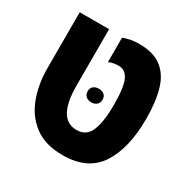

<svg xmlns="http://www.w3.org/2000/svg" viewBox="-145 -749 881 895"><g transform="rotate(30 296.0 -302.0)"><path d="M304 12Q211 12 153 -31Q95 -74 68 -146Q41 -218 41 -304V-605H199V-302Q199 -122 302 -122Q355 -122 375 -171.5Q395 -221 395 -309Q395 -405 377.5 -442.5Q360 -480 324 -480Q309 -480 294.5 -477Q280 -474 271 -469V-601Q287 -607 307.5 -611.5Q328 -616 357 -616Q433 -616 477 -582Q521 -548 539.5 -484Q558 -420 558 -330Q558 -170 498 -79Q438 12 304 12ZM257 -305Q257 -323 268.5 -332Q280 -341 297 -341Q314 -341 325.5 -332Q337 -323 337 -305Q337 -287 325.5 -277.5Q314 -268 297 -268Q280 -268 268.5 -277.5Q257 -287 257 -305Z"/></g></svg>

Font: Noto Sans Hebrew Condensed ExtraBold
Style: Regular
Weight: 800
Width: 3
Designer: Monotype Design Team
Foundry: Monotype Imaging Inc.
Version: Version 2.004; ttfautohint (v1.8.4.7-5d5b)